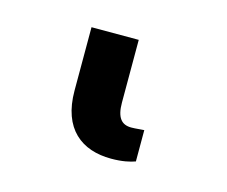

<svg xmlns="http://www.w3.org/2000/svg" viewBox="-45 -13 368 311"><g transform="rotate(15 138.5 142.5)"><path d="M161.2 241.5C180 241.5 192.5 238.6 201.3 235.4V182.9C197.1 182.9 187.9 184.3 179.7 184.3C163.7 184.3 154.8 174.7 154.8 149.1V44H75.6V150.2C75.6 214.5 111.9 241.5 161.2 241.5Z"/></g></svg>

Font: Magic Ui Pro Medium
Style: Regular
Weight: 500
Designer: Stefan Endress, Andreas Faust
Version: Version 1.000;FEAKit 1.0